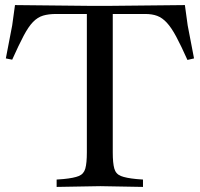

<svg xmlns="http://www.w3.org/2000/svg" viewBox="-20 -733 787 756"><path d="M203 3V-26L230 -28Q271 -32 290.5 -40Q310 -48 316 -69.5Q322 -91 322 -133V-695H424V-133Q424 -91 430 -69.5Q436 -48 456 -40Q476 -32 517 -28L543 -26V3L375 0ZM718 -497Q693 -553 674 -588.5Q655 -624 637 -643.5Q619 -663 599 -670.5Q579 -678 551 -678H202Q171 -678 149.5 -671.5Q128 -665 110 -646.5Q92 -628 73 -592Q54 -556 28 -498L3 -503L28 -633L39 -713L325 -710H420L708 -713L719 -633L744 -503Z"/></svg>

Font: Baskervville Medium
Style: Regular
Weight: 500
Version: Version 1.100